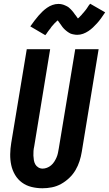

<svg xmlns="http://www.w3.org/2000/svg" viewBox="-20 -998 582 1026"><path d="M207 8Q177 8 148.5 1Q120 -6 97.5 -22.5Q75 -39 60.5 -63.5Q46 -88 40 -116Q34 -144 34.5 -174Q35 -204 40 -234L123 -735H248L163 -217Q160 -204 159 -191.5Q158 -179 158.5 -166.5Q159 -154 161 -142Q163 -130 168.5 -120Q174 -110 184.5 -103.5Q195 -97 208 -97Q219 -97 231 -101.5Q243 -106 253 -114.5Q263 -123 270 -134Q277 -145 282 -156.5Q287 -168 289.5 -180Q292 -192 294 -204L382 -735H507L417 -187Q413 -162 405 -137Q397 -112 383.5 -89Q370 -66 350 -47Q330 -28 306.5 -15Q283 -2 257.5 3Q232 8 207 8ZM222 -810 142 -857Q154 -874 165 -888.5Q176 -903 186.5 -915Q197 -927 207.5 -937Q218 -947 231.5 -956.5Q245 -966 260.5 -971.5Q276 -977 292 -977Q297 -977 301.5 -976.5Q306 -976 310.5 -975Q315 -974 319.5 -972.5Q324 -971 328 -969Q332 -967 336.5 -965Q341 -963 344.5 -960.5Q348 -958 351 -955Q354 -952 358 -948.5Q362 -945 364.5 -941.5Q367 -938 370 -935Q373 -932 375 -928.5Q377 -925 379.5 -922Q382 -919 385.5 -914.5Q389 -910 391.5 -906Q394 -902 396.5 -899Q399 -896 399 -894H390Q389 -894 389 -895L393 -897Q396 -899 399 -901.5Q402 -904 404.5 -906.5Q407 -909 408.5 -911Q410 -913 412 -914.5Q414 -916 415.5 -918Q417 -920 419 -922.5Q421 -925 423 -927Q425 -929 427.5 -932Q430 -935 432 -937.5Q434 -940 436.5 -943Q439 -946 441.5 -949.5Q444 -953 446 -956Q448 -959 450.5 -963Q453 -967 455.5 -970.5Q458 -974 462 -978L542 -932Q530 -914 519.5 -899.5Q509 -885 498.5 -873.5Q488 -862 477 -851.5Q466 -841 452.5 -832Q439 -823 424 -817.5Q409 -812 393 -812Q388 -812 383.5 -812.5Q379 -813 374 -814Q369 -815 364.5 -816Q360 -817 356 -819Q352 -821 348 -823.5Q344 -826 340.5 -828.5Q337 -831 334 -833.5Q331 -836 327 -839.5Q323 -843 320 -846.5Q317 -850 314 -853.5Q311 -857 309 -860.5Q307 -864 304.5 -867Q302 -870 299 -874.5Q296 -879 293 -883Q290 -887 287.5 -890Q285 -893 285 -895Q286 -895 288.5 -894.5Q291 -894 293 -894H295Q295 -893 291.5 -891Q288 -889 285 -886.5Q282 -884 280 -881.5Q278 -879 276 -877.5Q274 -876 272 -874Q270 -872 268.5 -870Q267 -868 265 -866Q263 -864 261 -861.5Q259 -859 256.5 -856.5Q254 -854 252.5 -851Q251 -848 248.5 -845Q246 -842 243.5 -839Q241 -836 238.5 -832.5Q236 -829 233.5 -825.5Q231 -822 228.5 -818Q226 -814 222 -810Z"/></svg>

Font: Iosevka Term Curly Extrabold
Style: Italic
Weight: 800
Italic angle: -9°
Designer: Belleve Invis
Foundry: Belleve Invis
Version: Version 32.3.0